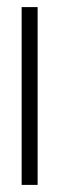

<svg xmlns="http://www.w3.org/2000/svg" viewBox="-20 -521 169 541"><path d="M41 -501V0H86V-501Z"/></svg>

Font: Advent Pro
Style: Light
Weight: 300
Designer: Andreas Kalpakidis
Foundry: Andreas Kalpakidis
Version: Version 2.002 2007